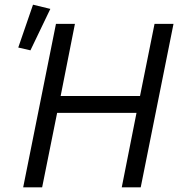

<svg xmlns="http://www.w3.org/2000/svg" viewBox="-20 -800 764 820"><path d="M195 -762 121 -780 58 -597 110 -585ZM500 0H581L721 -698H640L578 -390H239L300 -698H219L79 0H160L224 -318H563Z"/></svg>

Font: LVC Sans
Style: Italic
Weight: 400
Italic angle: -11.31°
Designer: Mike Abbink, Paul van der Laan, Pieter van Rosmalen
Foundry: Bold Monday
Version: Version 3.0